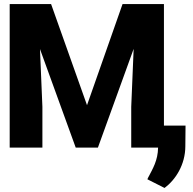

<svg xmlns="http://www.w3.org/2000/svg" viewBox="-20 -731 957 951"><path d="M28 0H190V-202L178 -488L355 0H465L642 -489L630 -202V0H763C762 64 737 104 713 150L710 157L795 200C849 160 898 85 898 -7L899 -109H792V-711H587L411 -210L233 -711H28Z"/></svg>

Font: Asimov Pro
Style: Blk
Weight: 900
Designer: Google
Version: Version 2.000980; 2014